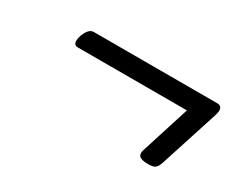

<svg xmlns="http://www.w3.org/2000/svg" viewBox="-58 -674 879 719"><g transform="rotate(30 381.5 -314.5)"><path d="M609 -151Q578 -151 569.5 -161Q561 -171 568 -190L634 -398H161Q150 -398 146 -408Q142 -418 149 -440Q163 -478 185 -478H719Q749 -478 735 -435L654 -184Q647 -163 638 -157Q629 -151 609 -151Z"/></g></svg>

Font: Playwrite AU VIC
Style: Regular
Weight: 400
Designer: Veronika Burian, José Scaglione
Foundry: TypeTogether
Version: Version 1.002